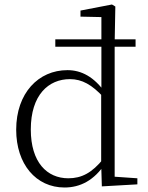

<svg xmlns="http://www.w3.org/2000/svg" viewBox="-20 -820 657 854"><path d="M226 -612H583V-645H226ZM117 -244C117 -398 196 -468 291 -468C345 -468 389 -443 441 -387L454 -405H450C399 -479 341 -508 280 -508C151 -508 52 -406 52 -243C52 -90 140 14 267 14C336 14 399 -17 449 -94L444 -113L440 -114C389 -51 343 -27 284 -27C189 -27 117 -98 117 -244ZM591 0V-27L490 -34V-630L493 -791L478 -800L338 -773V-746L431 -744V-415L430 -409V-95V-92L433 9Z"/></svg>

Font: Source Han Serif TW VF
Style: Regular
Weight: 250
Designer: Ryoko NISHIZUKA 西塚涼子 (kana & ideographs); Frank Grießhammer (Latin, Greek & Cyrillic); Wenlong ZHANG 张文龙 (bopomofo); San
Foundry: Adobe
Version: Version 2.002;hotconv 1.1.0;makeotfexe 2.6.0